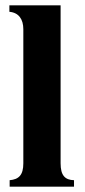

<svg xmlns="http://www.w3.org/2000/svg" viewBox="-20 -696 318 716"><path d="M256 0V-24C223 -25 206 -41 206 -87V-676H15V-652C50 -649 67 -624 67 -587V-87C67 -43 50 -27 16 -24V0Z"/></svg>

Font: STIXGeneral
Style: Bold
Weight: 700
Designer: MicroPress Inc., with final additions and corrections provided by Coen Hoffman, Elsevier (retired)
Version: Version 1.1.0